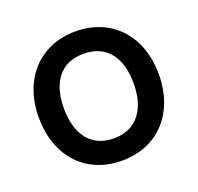

<svg xmlns="http://www.w3.org/2000/svg" viewBox="-105 -668 819 796"><g transform="rotate(-20 305.0 -270.0)"><path d="M304.5 15C465.5 15 569.5 -101.5 569.5 -270.5C569.5 -437.5 466.5 -555 304.5 -555C145.5 -555 40 -439.5 40 -270.5C40 -103 142.5 15 304.5 15ZM304.5 -83.5C203.5 -83.5 151 -156.5 151 -270.5C151 -380.5 199.5 -456.5 304.5 -456.5C406.5 -456.5 458.5 -383.5 458.5 -270.5C458.5 -160 407.5 -83.5 304.5 -83.5Z"/></g></svg>

Font: Manrope SemiBold
Style: Regular
Weight: 600
Designer: Mikhail Sharanda
Foundry: Mikhail Sharanda
Version: Version 4.505